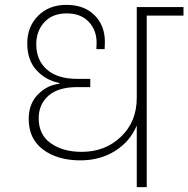

<svg xmlns="http://www.w3.org/2000/svg" viewBox="-20 -769 774 789"><path d="M310 -110Q217 -110 157.5 -154Q98 -198 98 -280Q98 -342 135.5 -380.5Q173 -419 224 -425V-428Q168 -439 130 -480.5Q92 -522 92 -591Q92 -659 136.5 -704Q181 -749 253 -749Q326 -749 368.5 -706.5Q411 -664 411 -597Q411 -579 410 -567H376Q377 -581 377 -594Q377 -645 344.5 -679.5Q312 -714 254 -714Q196 -714 162.5 -678Q129 -642 129 -587Q129 -522 172.5 -483.5Q216 -445 296 -445H351V-411H297Q219 -411 179 -375.5Q139 -340 139 -283Q139 -215 189 -180Q239 -145 316 -145Q412 -145 477 -207Q542 -269 542 -367V-740H734V-705H583V0H542V-253Q514 -187 452.5 -148.5Q391 -110 310 -110Z"/></svg>

Font: Poppins ExtraLight
Style: Regular
Weight: 275
Designer: Ninad Kale (Devanagari), Jonny Pinhorn (Latin)
Foundry: Indian Type Foundry
Version: Version 3.200;PS 1.000;hotconv 16.6.54;makeotf.lib2.5.65590